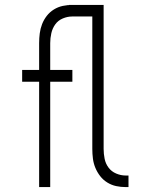

<svg xmlns="http://www.w3.org/2000/svg" viewBox="-20 -760 590 780"><path d="M139 0V-428H70V-476H139V-585Q139 -605 141.5 -624.5Q144 -644 151 -662Q158 -680 170 -695.5Q182 -711 199 -721.5Q216 -732 235 -736Q254 -740 273 -740H326V-693H273Q254 -693 235 -685Q216 -677 204.5 -661Q193 -645 188.5 -625Q184 -605 184 -585V-476H274V-428H184V0ZM502 0H490Q471 0 452 -4Q433 -8 416 -18.5Q399 -29 387 -44.5Q375 -60 367.5 -78Q360 -96 357.5 -115.5Q355 -135 355 -155V-693H260V-740H401V-155Q401 -135 405 -115Q409 -95 421 -79Q433 -63 452 -55Q471 -47 490 -47H502Z"/></svg>

Font: Lode Dark Term
Style: Regular
Weight: 400
Monospace: yes
Designer: Belleve Invis
Foundry: Belleve Invis
Version: Version 29.2.0